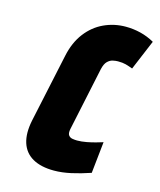

<svg xmlns="http://www.w3.org/2000/svg" viewBox="-109 -791 736 882"><g transform="rotate(15 258.5 -350.0)"><path d="M457 -534 517 -677Q485 -695 450.5 -703.5Q416 -712 380 -712Q325 -712 276.5 -689.5Q228 -667 193.5 -622Q159 -577 145 -511L75 -184Q62 -121 76 -77Q90 -33 129.5 -10.5Q169 12 231 12Q269 12 312 2.5Q355 -7 402 -23L418 -173Q408 -170 387.5 -164Q367 -158 343 -153.5Q319 -149 298 -149Q288 -149 276 -151Q264 -153 257.5 -162Q251 -171 255 -192L319 -494Q325 -520 336.5 -531.5Q348 -543 361.5 -546Q375 -549 386 -549Q409 -549 423.5 -545Q438 -541 457 -534Z"/></g></svg>

Font: Advent Pro Black
Style: Italic
Weight: 900
Italic angle: -12°
Version: Version 3.000